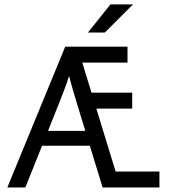

<svg xmlns="http://www.w3.org/2000/svg" viewBox="-20 -832 748 852"><path d="M370.1 -687.5H445.1L570.1 -812.5H470.1ZM12.5 0H92.4L166.7 -185.4H378.5L435.4 0H687.5V-70.8H493.1L407.6 -350H566.7V-420.8H386.1L345.1 -554.2H545.8V-625H269.4ZM193.1 -251.4 242.4 -375C256.9 -412.5 272.2 -449.3 286.8 -495.1C297.9 -449.3 309.7 -412.5 320.8 -375L358.3 -251.4Z"/></svg>

Font: Afacad
Style: Regular
Weight: 400
Designer: Kristian Moeller
Foundry: Dicotype
Version: Version 1.000